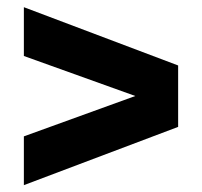

<svg xmlns="http://www.w3.org/2000/svg" viewBox="-20 -654 576 547"><path d="M48 -126.5V-265.5L365.5 -380.5L48 -494.5V-633.5L487.5 -467.5V-292.5Z"/></svg>

Font: Encode Sans SmCnd XBd
Style: Regular
Weight: 800
Width: 4
Designer: Multiple Designers
Foundry: Impallari Type
Version: Version 3.002; ttfautohint (v1.8.3) -l 8 -r 50 -G 200 -x 14 